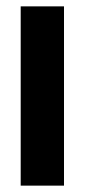

<svg xmlns="http://www.w3.org/2000/svg" viewBox="-20 -583 266 603"><path d="M45 0V-563H181V0Z"/></svg>

Font: Darker Grotesque Black
Style: Regular
Weight: 900
Designer: Gabriel Lam
Foundry: TypeRant
Version: Version 1.000;gftools[0.9.28]